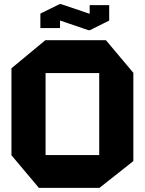

<svg xmlns="http://www.w3.org/2000/svg" viewBox="-20 -914 704 934"><path d="M201.7 -558.7V-718.5H495.2L628.7 -559.7V-558.7ZM169.2 0 35.7 -158.8V-159.8H462.7V0ZM35.7 -159.8V-581.9L200.7 -718.5H201.7V-159.8ZM462.7 0V-558.7H628.7V-130.4L463.7 0ZM176.4 -777.4V-846.9L272 -854.1V-777.4ZM416.2 -801.8V-889H511.2V-814.8ZM410.1 -767.1 176.4 -846.9V-847.9L270 -893.9H277.2L510.9 -814.8V-813.8L417.2 -767.1Z"/></svg>

Font: Foldit Thin
Style: Regular
Weight: 100
Designer: Sophia Tai
Foundry: Sophia Tai
Version: Version 1.003